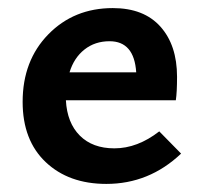

<svg xmlns="http://www.w3.org/2000/svg" viewBox="-20 -448 499 475"><path d="M374 -123 428 -68Q349 7 243 7Q150 7 93 -47Q36 -101 36 -196Q36 -298 99.5 -363Q163 -428 259 -428Q336 -428 377 -382Q418 -336 418 -258Q418 -220 415 -200H143Q146 -144 177.5 -112.5Q209 -81 263 -81Q320 -81 374 -123ZM251 -346Q215 -346 189 -325.5Q163 -305 152 -269H317Q312 -346 251 -346Z"/></svg>

Font: EauTest
Style: Bold
Weight: 700
Designer: Christian Thalmann (Catharsis Fonts)
Version: Version 0.001;PS 000.001;hotconv 1.0.88;makeotf.lib2.5.64775